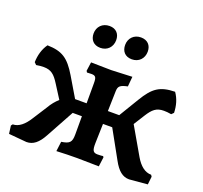

<svg xmlns="http://www.w3.org/2000/svg" viewBox="-125 -862 1075 1018"><g transform="rotate(20 412.0 -352.5)"><path d="M319 -591C358 -591 385 -619 385 -658C385 -693 364 -717 327 -717C287 -717 260 -689 260 -651C260 -616 281 -591 319 -591ZM497 -591C536 -591 563 -619 563 -658C563 -693 542 -717 504 -717C465 -717 438 -689 438 -651C438 -616 458 -591 497 -591ZM803 -51C768 -51 738 -75 713 -118L624 -272L663 -334C689 -375 709 -393 751 -393C763 -393 777 -392 793 -389L805 -401C804 -440 794 -477 772 -508C687 -506 651 -481 603 -401L536 -290H472L475 -404C476 -432 486 -440 527 -449L532 -505C487 -504 440 -500 414 -500C394 -500 328 -502 300 -502L293 -452L298 -444C301 -444 314 -445 323 -445C347 -445 352 -436 352 -404V-290H287L221 -401C173 -481 136 -506 52 -508C30 -477 20 -440 19 -401L31 -389C47 -392 61 -393 73 -393C115 -393 135 -375 161 -334L210 -257C192 -241 176 -222 161 -196L111 -118C85 -76 55 -51 22 -51L15 -42L21 3L122 12C159 12 187 -10 214 -60L300 -217H352V-114C352 -70 341 -59 295 -52L288 3C323 1 374 0 405 0C433 0 496 2 527 2L534 -51L530 -57C527 -56 512 -55 499 -55C474 -55 467 -66 468 -108L471 -217H523L610 -60C637 -10 665 12 701 12L804 3L809 -42Z"/></g></svg>

Font: Alegreya SC
Style: Bold
Weight: 700
Designer: Juan Pablo del Peral
Foundry: Huerta Tipografica
Version: Version 2.007;PS 002.007;hotconv 1.0.88;makeotf.lib2.5.64775